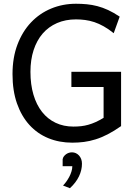

<svg xmlns="http://www.w3.org/2000/svg" viewBox="-20 -745 733 1019"><path d="M622.6 -75.7Q585 -49.3 551.8 -32.2Q518.6 -15.1 487.3 -5.4Q456.1 4.4 425.8 8.3Q395.5 12.2 363.8 12.2Q294.4 12.2 236.3 -11.7Q178.2 -35.6 136 -82Q93.8 -128.4 70.1 -196Q46.4 -263.7 46.4 -351.6Q46.4 -439.5 72.8 -508.8Q99.1 -578.1 144.8 -626.2Q190.4 -674.3 251.7 -699.7Q313 -725.1 383.3 -725.1Q413.1 -725.1 440.9 -722.4Q468.8 -719.7 496.8 -712.4Q524.9 -705.1 554 -691.7Q583 -678.2 615.2 -656.7L583.5 -568.8Q556.2 -590.8 530.5 -605.2Q504.9 -619.6 480.5 -627.7Q456.1 -635.7 431.9 -638.9Q407.7 -642.1 383.3 -642.1Q327.6 -642.1 282.7 -622.6Q237.8 -603 206.5 -566.9Q175.3 -530.8 158.4 -479.2Q141.6 -427.7 141.6 -363.8Q141.6 -296.4 157.5 -242.7Q173.3 -189 203.1 -151.1Q232.9 -113.3 275.1 -93.3Q317.4 -73.2 369.6 -73.2Q391.6 -73.2 410.9 -75.4Q430.2 -77.6 449.2 -83Q468.3 -88.4 487.8 -97.2Q507.3 -106 529.8 -119.6V-283.2H358.9V-363.8H622.6ZM312.5 100.1Q314 91.3 319.1 84.7Q324.2 78.1 331.1 73.2Q337.9 68.4 345.9 65.9Q354 63.5 362.3 63.5Q373 63.5 382.6 67.9Q392.1 72.3 399.4 80.3Q406.7 88.4 410.9 99.4Q415 110.4 415 124Q415 157.7 399.2 190.9Q383.3 224.1 351.1 253.9L314.5 239.7Q322.3 231.9 331.1 220Q339.8 208 347.2 194.3Q354.5 180.7 359.1 165.8Q363.8 150.9 363.8 137.2H312.5Z"/></svg>

Font: Andika Compact
Style: Regular
Weight: 400
Designer: Victor Gaultney, Annie Olsen, Julie Remington, Don Collingsworth, Eric Hays, Becca Hirsbrunner
Foundry: SIL International
Version: Version 5.000 ; LnSpcTght